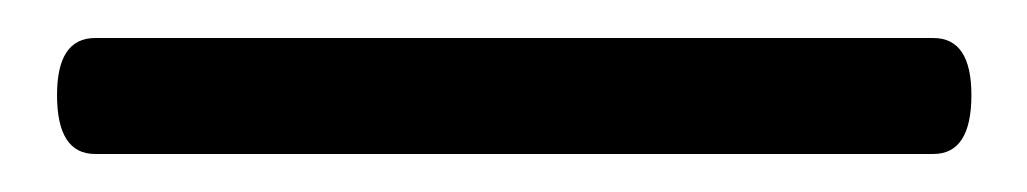

<svg xmlns="http://www.w3.org/2000/svg" viewBox="-20 -860 540 101"><path d="M471 -779Q491 -779 491 -810Q491 -840 471 -840H30Q10 -840 10 -810Q10 -779 30 -779Z"/></svg>

Font: LXGW WenKai Mono TC
Style: Regular
Weight: 400
Designer: LXGW / Fontworks Inc.
Foundry: LXGW / Fontworks Inc.
Version: Version 1.330